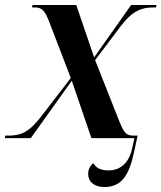

<svg xmlns="http://www.w3.org/2000/svg" viewBox="-42 -556 650 773"><path d="M-22 0H82L247 -231L326 0H499V1L490 42C476 105 438 130 395 130C357 130 343 116 334 101C320 112 313 126 313 145C313 174 336 197 378 197C449 197 478 148 498 55L512 -10H496C465 -10 457 -20 433 -81L341 -314L442 -448C489 -511 527 -526 573 -526H586L588 -536H486L337 -325L265 -536H89L87 -526H99C129 -526 140 -510 157 -466L243 -242L123 -86C73 -21 39 -10 -9 -10H-21Z"/></svg>

Font: Noto Serif Display SemiBold
Style: Italic
Weight: 600
Italic angle: -12°
Designer: Monotype Design Team
Foundry: Monotype Imaging Inc.
Version: Version 2.009